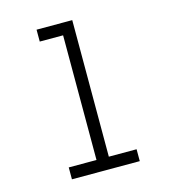

<svg xmlns="http://www.w3.org/2000/svg" viewBox="-102 -758 755 842"><g transform="rotate(-15 275.0 -337.0)"><path d="M429 -54V0H121V-54H247V-620H141V-674H303V-54Z"/></g></svg>

Font: Biryani UltraLight
Style: Regular
Weight: 250
Designer: Dan Reynolds and Mathieu Réguer
Foundry: Dan Reynolds and Mathieu Réguer
Version: Version 1.003; ttfautohint (v1.1) -l 5 -r 5 -G 72 -x 0 -D la